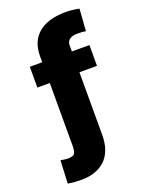

<svg xmlns="http://www.w3.org/2000/svg" viewBox="-175 -845 869 1135"><g transform="rotate(-20 259.5 -278.0)"><path d="M450.7 -528.3V-397.5H340.3V-2.9Q339.8 98.6 285.6 151.4Q231.4 204.1 135.3 204.1Q114.3 204.1 94.2 202.9Q74.2 201.7 50.3 197.3L57.1 52.7Q66.4 54.7 79.1 56.6Q91.8 58.6 103 58.6Q139.6 58.6 146.7 41.7Q153.8 24.9 153.8 -2.9V-397.5H75.7V-528.3H153.8V-566.4Q154.3 -661.6 214.6 -710.7Q274.9 -759.8 384.3 -759.8Q409.2 -759.8 428.7 -757.3Q448.2 -754.9 469.2 -751L459.5 -612.3Q448.2 -614.7 436.5 -615.5Q424.8 -616.2 403.8 -616.2Q375.5 -616.2 357.9 -603.8Q340.3 -591.3 340.3 -566.4V-528.3Z"/></g></svg>

Font: Inter 20pt Black
Style: Regular
Weight: 900
Version: Version 4.001;git-66647c0bb